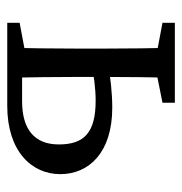

<svg xmlns="http://www.w3.org/2000/svg" viewBox="-6 -508 514 543"><g transform="rotate(90 251.5 -237.0)"><path d="M45 0H158V-55H151L45 -35V0ZM45 -439 151 -419H171L271 -439V-474H45V-439ZM115 0H201C199 -45 198 -146 198 -210V-262C198 -326 199 -429 201 -474H115C117 -429 118 -328 118 -264V-210C118 -146 117 -45 115 0ZM159 0H280C407 0 473 -68 473 -150C473 -231 412 -297 285 -297C245 -297 197 -292 158 -284V-237C191 -245 232 -250 265 -250C355 -250 389 -218 389 -146C389 -76 345 -42 267 -42H159V0Z"/></g></svg>

Font: Source Serif Variable
Style: Regular
Weight: 389
Designer: Frank Grießhammer
Foundry: Adobe Systems Incorporated
Version: Version 3.001;hotconv 1.0.111;makeotfexe 2.5.65597